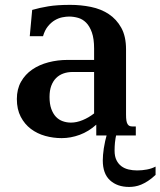

<svg xmlns="http://www.w3.org/2000/svg" viewBox="-20 -549 650 778"><path d="M361.3 -257.3H273.9Q253.9 -257.3 236.8 -251.2Q219.7 -245.1 207.3 -232.7Q194.8 -220.2 187.7 -201.2Q180.7 -182.1 180.7 -156.2Q180.7 -127.9 187.7 -108.2Q194.8 -88.4 206.5 -75.9Q218.3 -63.5 234.1 -57.9Q250 -52.2 267.6 -52.2Q290.5 -52.2 314.9 -62.3Q339.4 -72.3 361.3 -89.4ZM490.7 -85Q490.7 -69.8 492.2 -60.5Q493.7 -51.3 497.1 -45.9Q500.5 -40.5 505.1 -38.6Q509.8 -36.6 516.6 -36.6H530.3V0H370.1V-43.9Q339.4 -16.1 303 -2.7Q266.6 10.7 230 10.7Q195.8 10.7 163.3 1.7Q130.9 -7.3 105.2 -26.6Q79.6 -45.9 64 -75.9Q48.3 -106 48.3 -147.9Q48.3 -188 65.2 -217.8Q82 -247.6 110.4 -267.1Q138.7 -286.6 176 -296.4Q213.4 -306.2 253.9 -306.2H361.3V-352.1Q361.3 -392.1 352.3 -417.5Q343.3 -442.9 328.9 -457.3Q314.5 -471.7 296.1 -476.8Q277.8 -481.9 259.8 -481.9Q248.5 -481.9 233.2 -479Q217.8 -476.1 202.6 -467.3Q187.5 -458.5 174.6 -442.9Q161.6 -427.2 154.3 -402.3H100.6L110.4 -508.8Q125.5 -513.2 141.6 -516.8Q157.7 -520.5 176 -523.4Q194.3 -526.4 216.1 -527.8Q237.8 -529.3 264.6 -529.3Q307.6 -529.3 348.4 -521Q389.2 -512.7 420.7 -491.9Q452.1 -471.2 471.4 -436.5Q490.7 -401.9 490.7 -349.1ZM414.6 -10.7H452.6Q447.3 12.7 445.8 28.8Q444.3 44.9 444.3 61.5Q444.3 84.5 451.9 99.9Q459.5 115.2 471.9 124.5Q484.4 133.8 501 137.7Q517.6 141.6 535.6 141.6Q555.7 141.6 575.2 137.9Q594.7 134.3 610.4 126V159.7Q594.2 174.8 579.6 184.3Q564.9 193.8 551.8 199.2Q538.6 204.6 526.4 206.5Q514.2 208.5 503.4 208.5Q455.1 208.5 425.8 181.6Q396.5 154.8 396.5 101.1Q396.5 80.1 400.6 52.2Q404.8 24.4 414.6 -10.7Z"/></svg>

Font: Arian AMU Serif
Style: Bold
Weight: 700
Designer: Ruben Hakobyan (Tarumian)
Foundry: Ruben Hakobyan (Tarumian)
Version: Version 1.002